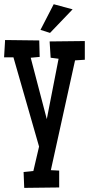

<svg xmlns="http://www.w3.org/2000/svg" viewBox="-23 -701 429 922"><path d="M384.3 -414.1 337.4 -411.1 221.2 116.2 261.2 118.2V199.2L93.3 201.2L90.3 125L137.2 120.1L164.6 2.9L41.5 -425.8H-3.4L1.5 -508.8L165.5 -506.8L167.5 -427.7L124.5 -423.8L201.7 -128.9L258.3 -418.9L220.2 -423.8L215.3 -502L384.3 -503.9ZM325.7 -656.2 217.3 -543 171.4 -557.6 234.9 -680.7Z"/></svg>

Font: Maiden Orange
Style: Regular
Weight: 400
Designer: Astigmatic (AOETI)
Foundry: Astigmatic (AOETI)
Version: Version 1.001